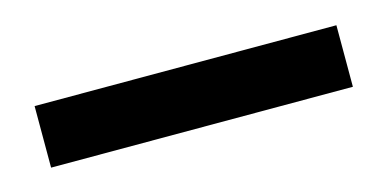

<svg xmlns="http://www.w3.org/2000/svg" viewBox="-27 -734 445 220"><g transform="rotate(-15 195.0 -623.5)"><path d="M16 -587V-660H374V-587Z"/></g></svg>

Font: DM Sans 17pt Medium
Style: Regular
Weight: 500
Version: Version 4.004;gftools[0.9.30]